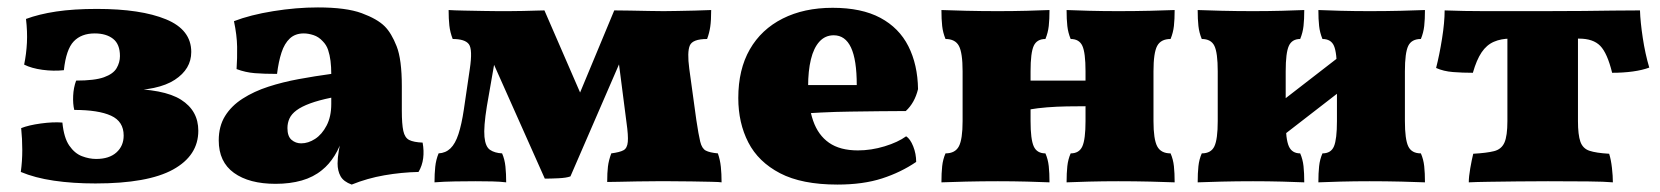

<svg xmlns="http://www.w3.org/2000/svg" viewBox="-20 -488 4471 517"><path d="M237 6Q176 6 125 -1.5Q74 -9 36 -25Q40 -54 40 -84Q40 -114 37 -143Q57 -151 90 -155.5Q123 -160 148 -158Q152 -117 166.5 -96Q181 -75 200.5 -67.5Q220 -60 239 -60Q274 -60 293.5 -77.5Q313 -95 313 -123Q313 -161 279 -176.5Q245 -192 180 -192Q176 -208 177 -230Q178 -252 185 -271Q235 -271 260 -280Q285 -289 294 -304.5Q303 -320 303 -337Q303 -369 284.5 -383.5Q266 -398 235 -398Q199 -398 178.5 -376.5Q158 -355 152 -299Q124 -296 94.5 -300Q65 -304 45 -314Q51 -343 52.5 -373Q54 -403 50 -437Q85 -450 131.5 -457Q178 -464 241 -464Q359 -464 427 -436Q495 -408 495 -348Q495 -302 450.5 -273Q406 -244 315 -244V-249Q421 -249 467.5 -219.5Q514 -190 514 -136Q514 -69 446 -31.5Q378 6 237 6Z M927 9Q905 1 897 -13.5Q889 -28 889 -48Q889 -63 892.5 -83.5Q896 -104 903 -123L907 -129Q896 -93 881 -69Q866 -45 847 -30Q824 -11 792.5 -2Q761 7 722 7Q651 7 610 -22.5Q569 -52 569 -110Q569 -148 586 -175.5Q603 -203 633.5 -222.5Q664 -242 702.5 -254.5Q741 -267 784.5 -275Q828 -283 872 -289Q872 -308 870 -324Q868 -340 863.5 -353.5Q859 -367 849 -377Q838 -389 824 -393.5Q810 -398 798 -398Q775 -398 760.5 -384.5Q746 -371 738 -346.5Q730 -322 726 -289Q691 -289 666 -291Q641 -293 617 -302Q619 -331 618.5 -362Q618 -393 610 -431Q654 -448 716 -458Q778 -468 836 -468Q912 -468 954 -452.5Q996 -437 1016 -417Q1034 -399 1048 -363.5Q1062 -328 1062 -256V-190Q1062 -154 1066 -135.5Q1070 -117 1082 -111Q1094 -105 1118 -104Q1122 -82 1119.5 -62Q1117 -42 1107 -25Q1061 -24 1015 -16Q969 -8 927 9ZM791 -102Q810 -102 828.5 -114Q847 -126 859.5 -150Q872 -174 872 -208V-225Q838 -218 815 -209.5Q792 -201 778.5 -191Q765 -181 759.5 -169Q754 -157 754 -143Q754 -121 765 -111.5Q776 -102 791 -102Z M1447 -7 1291 -357H1318L1291 -202Q1282 -146 1284.5 -119.5Q1287 -93 1299.5 -84.5Q1312 -76 1332 -75Q1339 -59 1341 -39.5Q1343 -20 1343 3Q1327 1 1305.5 0.5Q1284 0 1260 0Q1236 0 1205.5 0.5Q1175 1 1150 3Q1150 -20 1152 -39Q1154 -58 1161 -75Q1180 -76 1193 -88.5Q1206 -101 1214.5 -127Q1223 -153 1229 -193L1245 -302Q1253 -355 1242.5 -369Q1232 -383 1199 -383Q1192 -401 1190 -419Q1188 -437 1188 -461Q1203 -460 1229.5 -459.5Q1256 -459 1282 -458.5Q1308 -458 1321 -458Q1331 -458 1349.5 -458Q1368 -458 1388.5 -458.5Q1409 -459 1425 -459.5Q1441 -460 1446 -460L1565 -186H1520L1634 -460Q1650 -460 1676.5 -459.5Q1703 -459 1728.5 -458.5Q1754 -458 1767 -458Q1781 -458 1803.5 -458.5Q1826 -459 1851 -459.5Q1876 -460 1895 -461Q1895 -433 1892.5 -416Q1890 -399 1884 -383Q1845 -383 1837.5 -365.5Q1830 -348 1836 -303L1855 -165Q1861 -125 1865.5 -106.5Q1870 -88 1880.5 -82.5Q1891 -77 1913 -75Q1919 -58 1921 -39Q1923 -20 1923 3Q1918 2 1895 1.5Q1872 1 1842 0.5Q1812 0 1785 0Q1758 0 1746 0Q1723 0 1696 0.5Q1669 1 1647 1.5Q1625 2 1615 2Q1615 -23 1617 -39.5Q1619 -56 1626 -75Q1649 -78 1659 -83.5Q1669 -89 1670.5 -106Q1672 -123 1667 -158L1642 -352H1663L1516 -13Q1505 -9 1484 -8Q1463 -7 1447 -7Z M2235 9Q2139 9 2080.5 -21.5Q2022 -52 1995 -104.5Q1968 -157 1968 -224Q1968 -301 1999 -355Q2030 -409 2087.5 -438Q2145 -467 2222 -467Q2300 -467 2350.5 -440Q2401 -413 2426 -363.5Q2451 -314 2452 -248Q2443 -211 2419 -189Q2386 -189 2348 -188.5Q2310 -188 2270 -187.5Q2230 -187 2190 -185Q2150 -183 2113 -180V-259H2287Q2287 -327 2271.5 -360Q2256 -393 2225 -393Q2202 -393 2186.5 -376Q2171 -359 2163.5 -328Q2156 -297 2156 -255Q2156 -202 2169.5 -163Q2183 -124 2212.5 -103.5Q2242 -83 2290 -83Q2326 -83 2362 -94Q2398 -105 2420 -121Q2431 -114 2439 -94Q2447 -74 2447 -52Q2406 -24 2355 -7.5Q2304 9 2235 9Z M2852 3Q2852 -22 2854 -40.5Q2856 -59 2863 -75Q2886 -75 2894.5 -94Q2903 -113 2903 -162V-296Q2903 -346 2894.5 -364.5Q2886 -383 2863 -383Q2856 -400 2854 -418Q2852 -436 2852 -461Q2873 -460 2912 -459Q2951 -458 2991 -458Q3035 -458 3077.5 -459Q3120 -460 3143 -461Q3143 -436 3141 -418Q3139 -400 3132 -383Q3106 -383 3096 -364.5Q3086 -346 3086 -296V-162Q3086 -113 3096 -94Q3106 -75 3132 -75Q3139 -59 3141 -40.5Q3143 -22 3143 3Q3120 2 3077.5 1Q3035 0 2991 0Q2951 0 2912 1Q2873 2 2852 3ZM2515 3Q2515 -22 2517 -40.5Q2519 -59 2526 -75Q2552 -75 2562 -94Q2572 -113 2572 -162V-296Q2572 -346 2562 -364.5Q2552 -383 2526 -383Q2519 -400 2517 -418Q2515 -436 2515 -461Q2538 -460 2581 -459Q2624 -458 2667 -458Q2707 -458 2746 -459Q2785 -460 2806 -461Q2806 -436 2804 -418Q2802 -400 2795 -383Q2772 -383 2763.5 -364.5Q2755 -346 2755 -296V-162Q2755 -113 2763.5 -94Q2772 -75 2795 -75Q2802 -59 2804 -40.5Q2806 -22 2806 3Q2785 2 2746 1Q2707 0 2667 0Q2624 0 2581 1Q2538 2 2515 3ZM2751 -193V-271H2908V-202Q2880 -202 2852.5 -201.5Q2825 -201 2799.5 -199Q2774 -197 2751 -193Z M3530 3Q3530 -22 3532 -40.5Q3534 -59 3541 -75Q3564 -75 3572 -94Q3580 -113 3580 -162V-296Q3580 -346 3572 -364.5Q3564 -383 3541 -383Q3534 -400 3532 -418Q3530 -436 3530 -461Q3551 -460 3589.5 -459Q3628 -458 3668 -458Q3711 -458 3753 -459Q3795 -460 3817 -461Q3817 -436 3815 -418Q3813 -400 3806 -383Q3781 -383 3772 -364.5Q3763 -346 3763 -296V-162Q3763 -113 3772 -94Q3781 -75 3806 -75Q3813 -59 3815 -40.5Q3817 -22 3817 3Q3795 2 3753 1Q3711 0 3668 0Q3628 0 3589.5 1Q3551 2 3530 3ZM3205 3Q3205 -22 3207 -40.5Q3209 -59 3216 -75Q3241 -75 3250 -94Q3259 -113 3259 -162V-296Q3259 -346 3250 -364.5Q3241 -383 3216 -383Q3209 -400 3207 -418Q3205 -436 3205 -461Q3228 -460 3269.5 -459Q3311 -458 3354 -458Q3394 -458 3432.5 -459Q3471 -460 3492 -461Q3492 -436 3490 -418Q3488 -400 3481 -383Q3459 -383 3450.5 -364.5Q3442 -346 3442 -296V-162Q3442 -113 3450.5 -94Q3459 -75 3481 -75Q3488 -59 3490 -40.5Q3492 -22 3492 3Q3471 2 3432.5 1Q3394 0 3354 0Q3311 0 3269.5 1Q3228 2 3205 3ZM3405 -100V-195L3613 -356V-261Z M3935 3Q3935 -12 3939 -35Q3943 -58 3947 -74Q3983 -76 4003 -81Q4023 -86 4031 -104Q4039 -122 4039 -162V-401H4229V-162Q4229 -125 4235.5 -106.5Q4242 -88 4260 -82Q4278 -76 4313 -74Q4318 -58 4320.5 -36Q4323 -14 4323 3Q4302 1 4255.5 0.5Q4209 0 4148 0Q4108 0 4066 0.5Q4024 1 3989 1.5Q3954 2 3935 3ZM3946 -292Q3918 -292 3892.5 -294Q3867 -296 3847 -305Q3856 -340 3863 -384Q3870 -428 3870 -460Q3898 -459 3923 -458.5Q3948 -458 3976.5 -458Q4005 -458 4043.5 -458Q4082 -458 4137 -458Q4200 -458 4244 -458.5Q4288 -459 4323.5 -459.5Q4359 -460 4396 -460Q4397 -429 4403.5 -386Q4410 -343 4421 -306Q4402 -299 4376.5 -295.5Q4351 -292 4321 -292Q4308 -345 4289 -364.5Q4270 -384 4232 -384H4047Q4022 -384 4002.5 -375.5Q3983 -367 3969.5 -347Q3956 -327 3946 -292Z"/></svg>

Font: Vollkorn Black
Style: Regular
Weight: 900
Designer: Friedrich Althausen
Foundry: Friedrich Althausen
Version: Version 5.000